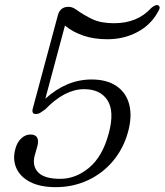

<svg xmlns="http://www.w3.org/2000/svg" viewBox="-20 -742 663 773"><path d="M41.5 -141.5Q48.5 -169 65.5 -184.8Q82.5 -200.5 102.5 -200.5Q123 -200.5 129.8 -187.5Q136.5 -174.5 130 -152L119.5 -115Q109 -73 134.2 -47.5Q159.5 -22 222.5 -22Q285 -22 339 -67Q393 -112 418 -205.5Q441.5 -293.5 412.8 -338.2Q384 -383 318.5 -383Q240.5 -383 162 -301.5Q150.5 -293 142 -288Q133.5 -283 124 -283Q105.5 -283 112.5 -307L213.5 -682.5Q223 -714.5 256 -714.5Q270 -714.5 283.5 -705.5Q318.5 -680.5 352.5 -664.5Q386.5 -648.5 439 -648.5Q533.5 -648.5 588.5 -709.5Q607.5 -726 618.5 -720Q622 -717.5 622.8 -712Q623.5 -706.5 615.5 -693.5Q587 -641.5 532.8 -612.8Q478.5 -584 412.5 -584Q358.5 -584 315.8 -598.5Q273 -613 241.5 -639L162.5 -344.5Q248 -422 348.5 -422Q411 -422 449.8 -395Q488.5 -368 500.5 -320.5Q512.5 -273 495.5 -211Q477 -143.5 434.5 -93.2Q392 -43 332.8 -15.8Q273.5 11.5 204.5 11.5Q141.5 11.5 101.2 -9.5Q61 -30.5 45.8 -65.2Q30.5 -100 41.5 -141.5Z"/></svg>

Font: Fraunces 9pt Soft Light
Style: Italic
Weight: 300
Italic angle: -16°
Version: Version 1.000;[0bf87f6ff]